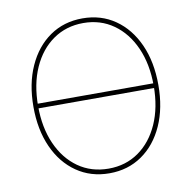

<svg xmlns="http://www.w3.org/2000/svg" viewBox="-82 -819 912 912"><g transform="rotate(-10 373.5 -363.5)"><path d="M660.2 -375V-352.5H86.9V-375ZM374 9.8Q284.2 9.8 216.1 -37.4Q147.9 -84.5 110.1 -168.7Q72.3 -252.9 72.3 -363.3Q72.3 -474.6 110.4 -558.8Q148.4 -643.1 216.3 -690.2Q284.2 -737.3 374 -737.3Q463.4 -737.3 531.2 -690.2Q599.1 -643.1 637 -558.8Q674.8 -474.6 674.8 -363.3Q674.8 -252.4 637 -168.2Q599.1 -84 531.2 -37.1Q463.4 9.8 374 9.8ZM374 -12.7Q456.5 -12.7 519.3 -56.9Q582 -101.1 617.2 -180.2Q652.3 -259.3 652.3 -363.3Q652.3 -467.8 617.2 -546.9Q582 -626 519.3 -670.4Q456.5 -714.8 374 -714.8Q291.5 -714.8 228.5 -670.9Q165.5 -627 130.1 -547.9Q94.7 -468.8 94.7 -363.3Q94.7 -259.8 129.6 -180.7Q164.6 -101.6 227.5 -57.1Q290.5 -12.7 374 -12.7Z"/></g></svg>

Font: Inter Tight Thin
Style: Regular
Weight: 250
Designer: Rasmus Andersson
Foundry: rsms
Version: Version 3.004